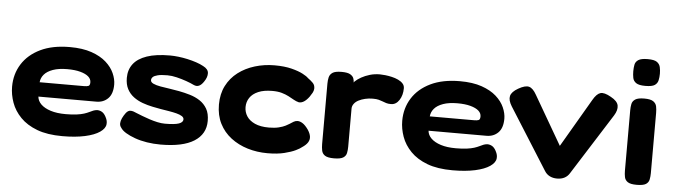

<svg xmlns="http://www.w3.org/2000/svg" viewBox="-47 -903 3875 1106"><g transform="rotate(5 1891.0 -350.0)"><path d="M338 18Q251 18 191.5 -4.5Q132 -27 95 -65Q58 -103 41.5 -149Q25 -195 25 -241Q25 -314 61.5 -372Q98 -430 167.5 -463.5Q237 -497 337 -497Q411 -497 463 -479Q515 -461 547.5 -432Q580 -403 595 -369Q610 -335 610 -304Q610 -250 583.5 -223.5Q557 -197 516 -197H181Q183 -172 203 -152.5Q223 -133 259 -121.5Q295 -110 346 -110Q383 -110 409 -113.5Q435 -117 452 -122.5Q469 -128 481 -134Q493 -140 503 -144Q513 -148 525 -149Q540 -149 553 -141.5Q566 -134 576 -115Q583 -102 585 -92Q587 -82 586 -73Q584 -48 553.5 -27Q523 -6 468 6Q413 18 338 18ZM181 -280H438Q454 -280 463 -283.5Q472 -287 472 -305Q472 -324 456 -338Q440 -352 409 -360.5Q378 -369 333 -369Q284 -369 250.5 -357Q217 -345 200 -325Q183 -305 181 -280Z M906 17Q865 17 827 11Q789 5 757 -6.5Q725 -18 703 -31.5Q681 -45 672 -60Q663 -71 663.5 -85Q664 -99 671.5 -115Q679 -131 691 -147Q704 -163 719 -162Q734 -161 752 -152Q767 -146 787.5 -138Q808 -130 831 -122.5Q854 -115 877 -110Q900 -105 920 -105Q977 -105 1001 -113.5Q1025 -122 1025 -139Q1025 -150 1013 -157.5Q1001 -165 981.5 -170Q962 -175 938 -179Q914 -183 889 -187Q864 -191 842 -196Q812 -202 783 -212.5Q754 -223 730.5 -240.5Q707 -258 693 -284.5Q679 -311 679 -349Q679 -396 704.5 -429.5Q730 -463 782.5 -481Q835 -499 916 -499Q938 -499 964.5 -496Q991 -493 1018 -487Q1045 -481 1069 -473Q1093 -465 1111 -455Q1141 -440 1142 -416.5Q1143 -393 1125 -367Q1112 -347 1097.5 -340.5Q1083 -334 1066 -342Q1048 -351 1021 -360.5Q994 -370 965 -377Q936 -384 911 -384Q875 -384 855 -379Q835 -374 827 -366Q819 -358 819 -348Q819 -336 835 -328.5Q851 -321 876.5 -316.5Q902 -312 931 -308Q960 -304 985 -299Q1017 -293 1049 -283.5Q1081 -274 1107 -257Q1133 -240 1149 -212.5Q1165 -185 1165 -142Q1165 -66 1099.5 -24.5Q1034 17 906 17Z M1523 13Q1463 13 1408.5 -3.5Q1354 -20 1311.5 -52.5Q1269 -85 1245 -132.5Q1221 -180 1221 -242Q1221 -304 1245 -351Q1269 -398 1311 -430Q1353 -462 1407.5 -478.5Q1462 -495 1521 -495Q1579 -495 1620 -484.5Q1661 -474 1685.5 -461Q1710 -448 1718 -439Q1735 -427 1748 -414Q1761 -401 1760 -380Q1759 -368 1753 -357Q1747 -346 1738 -333Q1708 -292 1678 -295Q1662 -299 1647.5 -307.5Q1633 -316 1615.5 -325Q1598 -334 1575.5 -340.5Q1553 -347 1521 -347Q1472 -347 1439.5 -333Q1407 -319 1391 -295Q1375 -271 1375 -241Q1375 -212 1390.5 -188Q1406 -164 1438 -149.5Q1470 -135 1519 -135Q1552 -135 1576 -141Q1600 -147 1614.5 -154.5Q1629 -162 1635 -166Q1647 -174 1658 -180.5Q1669 -187 1681 -187Q1695 -187 1710.5 -177Q1726 -167 1743 -143Q1757 -122 1759.5 -104Q1762 -86 1752 -70Q1742 -54 1719 -39Q1710 -31 1685.5 -19Q1661 -7 1620.5 3Q1580 13 1523 13Z M1908 9Q1871 9 1855.5 -1.5Q1840 -12 1836.5 -30Q1833 -48 1833 -67V-416Q1833 -436 1837 -453Q1841 -470 1856.5 -480.5Q1872 -491 1909 -491Q1944 -491 1959.5 -481.5Q1975 -472 1979 -459.5Q1983 -447 1983 -438L1971 -420Q1975 -430 1988.5 -443Q2002 -456 2023.5 -468Q2045 -480 2072 -488Q2099 -496 2130 -496Q2143 -496 2161 -494Q2179 -492 2199 -487.5Q2219 -483 2236 -475Q2253 -467 2263.5 -455.5Q2274 -444 2274 -428Q2274 -388 2255.5 -359.5Q2237 -331 2208 -331Q2191 -331 2180 -334.5Q2169 -338 2159 -342Q2149 -346 2136 -349.5Q2123 -353 2101 -353Q2078 -353 2057 -348Q2036 -343 2019.5 -334.5Q2003 -326 1993.5 -313Q1984 -300 1984 -285V-65Q1984 -46 1980.5 -28.5Q1977 -11 1961 -1Q1945 9 1908 9Z M2594 18Q2507 18 2447.5 -4.5Q2388 -27 2351 -65Q2314 -103 2297.5 -149Q2281 -195 2281 -241Q2281 -314 2317.5 -372Q2354 -430 2423.5 -463.5Q2493 -497 2593 -497Q2667 -497 2719 -479Q2771 -461 2803.5 -432Q2836 -403 2851 -369Q2866 -335 2866 -304Q2866 -250 2839.5 -223.5Q2813 -197 2772 -197H2437Q2439 -172 2459 -152.5Q2479 -133 2515 -121.5Q2551 -110 2602 -110Q2639 -110 2665 -113.5Q2691 -117 2708 -122.5Q2725 -128 2737 -134Q2749 -140 2759 -144Q2769 -148 2781 -149Q2796 -149 2809 -141.5Q2822 -134 2832 -115Q2839 -102 2841 -92Q2843 -82 2842 -73Q2840 -48 2809.5 -27Q2779 -6 2724 6Q2669 18 2594 18ZM2437 -280H2694Q2710 -280 2719 -283.5Q2728 -287 2728 -305Q2728 -324 2712 -338Q2696 -352 2665 -360.5Q2634 -369 2589 -369Q2540 -369 2506.5 -357Q2473 -345 2456 -325Q2439 -305 2437 -280Z M3198 13Q3174 13 3155.5 3.5Q3137 -6 3126 -24L2902 -379Q2881 -413 2887 -437.5Q2893 -462 2930 -483Q2970 -506 2992.5 -499.5Q3015 -493 3035 -457L3198 -176L3361 -455Q3382 -492 3404 -499Q3426 -506 3466 -483Q3505 -462 3509.5 -436Q3514 -410 3494 -378L3270 -24Q3259 -6 3241 3.5Q3223 13 3198 13Z M3658 9Q3622 9 3606.5 -1.5Q3591 -12 3587.5 -29.5Q3584 -47 3584 -66V-415Q3584 -435 3587.5 -452Q3591 -469 3607 -479.5Q3623 -490 3659 -490Q3696 -490 3711.5 -479Q3727 -468 3730.5 -451Q3734 -434 3734 -413V-65Q3734 -46 3730.5 -28.5Q3727 -11 3711.5 -1Q3696 9 3658 9ZM3658 -563Q3621 -563 3605 -574Q3589 -585 3585.5 -603Q3582 -621 3582 -641Q3582 -662 3585.5 -679.5Q3589 -697 3605.5 -707.5Q3622 -718 3659 -718Q3697 -718 3712.5 -707Q3728 -696 3732 -678Q3736 -660 3736 -640Q3736 -620 3732 -602Q3728 -584 3712.5 -573.5Q3697 -563 3658 -563Z"/></g></svg>

Font: Fredoka SemiExpanded SemiBold
Style: Regular
Weight: 600
Width: 6
Designer: Ben Nathan
Foundry: Milena B. Brandão, Ben Nathan
Version: Version 2.001